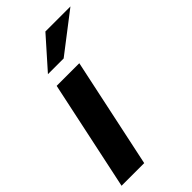

<svg xmlns="http://www.w3.org/2000/svg" viewBox="-240 -788 852 852"><g transform="rotate(-45 186.0 -361.5)"><path d="M236.8 -517.1 127 0H-15.1L94.7 -517.1ZM104 -581.1 230 -723.1H387.2L202.6 -581.1Z"/></g></svg>

Font: XB Khoramshahr
Style: Bold Italic
Weight: 700
Italic angle: -12°
Designer: Behnam
Foundry: Irmug
Version: Version 8.005 2009